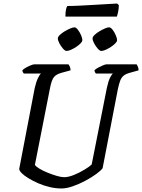

<svg xmlns="http://www.w3.org/2000/svg" viewBox="-20 -1069 806 1089"><path d="M329 0Q296 0 262 -8Q228 -16 197 -29.5Q166 -43 141.5 -58Q117 -73 103 -87Q89 -101 89 -111L177 -570Q185 -605 195.5 -626.5Q206 -648 213 -652H115Q113 -654 110 -659Q107 -664 107 -671Q114 -678 127.5 -685.5Q141 -693 154.5 -698.5Q168 -704 174 -704H368Q372 -700 376 -691Q380 -682 380 -670L332 -657Q301 -649 287 -633Q273 -617 264 -571L178 -134Q183 -125 202.5 -113Q222 -101 249 -90Q276 -79 301.5 -71.5Q327 -64 344 -64Q368 -64 400 -77Q432 -90 460.5 -107.5Q489 -125 500 -136L586 -570Q594 -608 604 -628Q614 -648 621 -652H524Q522 -654 519 -659Q516 -664 516 -671Q523 -678 537 -685.5Q551 -693 564.5 -698.5Q578 -704 583 -704H755Q758 -700 762 -691Q766 -682 766 -670L716 -656Q694 -650 681.5 -640Q669 -630 662 -612Q655 -594 648 -561L562 -115Q553 -102 526.5 -82.5Q500 -63 464.5 -44Q429 -25 393 -12.5Q357 0 329 0ZM555 -780Q546 -780 534.5 -793Q523 -806 514 -823Q505 -840 505 -851Q505 -860 516.5 -871Q528 -882 544 -891.5Q560 -901 575 -907.5Q590 -914 598 -914Q608 -914 618.5 -900.5Q629 -887 636.5 -869.5Q644 -852 644 -841Q644 -833 633.5 -822.5Q623 -812 608.5 -802.5Q594 -793 579 -786.5Q564 -780 555 -780ZM358 -780Q349 -780 337.5 -793Q326 -806 317 -823Q308 -840 308 -851Q308 -860 319.5 -871Q331 -882 347 -891.5Q363 -901 378.5 -907.5Q394 -914 402 -914Q411 -914 421.5 -900.5Q432 -887 439.5 -870Q447 -853 447 -841Q447 -833 436.5 -822.5Q426 -812 411.5 -802.5Q397 -793 382 -786.5Q367 -780 358 -780ZM351 -975Q351 -1000 354.5 -1015.5Q358 -1031 362 -1035Q392 -1035 432.5 -1037Q473 -1039 515 -1041.5Q557 -1044 591.5 -1046Q626 -1048 644 -1049L654 -1040Q654 -1021 650 -1002Q646 -983 643 -975Z"/></svg>

Font: Texturina 12pt Medium
Style: Italic
Weight: 500
Italic angle: -11°
Designer: Guillermo Torres Carreño
Foundry: Omnibus-Type
Version: Version 1.002